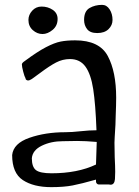

<svg xmlns="http://www.w3.org/2000/svg" viewBox="-20 -759 570 790"><path d="M30 -121Q35 -169 101 -192Q167 -215 249 -215Q275 -215 311 -219Q347 -223 377 -223Q373 -331 363.5 -392.5Q354 -454 331.5 -485Q309 -516 268 -516Q238 -516 211 -502Q184 -488 144 -458Q111 -434 111 -434Q110 -434 104.5 -430.5Q99 -427 94 -428Q85 -430 85 -437Q81 -443 75.5 -464Q70 -485 70 -494Q70 -500 82 -508Q133 -546 168.5 -564.5Q204 -583 229.5 -588Q255 -593 289 -593Q389 -593 423.5 -528.5Q458 -464 458 -357Q458 -329 456 -281Q456 -252 452 -196L451 -172L452 -113Q454 -73 454 -52L453 -22Q451 1 435 1L427 0H386Q382 0 378.5 -3.5Q375 -7 375 -12V-20Q315 -3 279 4Q243 11 191 11Q118 11 74 -18Q30 -47 30 -121ZM375 -82 378 -175Q331 -179 297 -179L238 -178Q190 -178 152 -159.5Q114 -141 111 -108Q111 -72 128 -59Q145 -46 192 -46Q299 -46 375 -82ZM326 -677Q326 -713 348.5 -726Q371 -739 400 -739Q419 -739 431 -720.5Q443 -702 443 -677Q443 -655 426.5 -639Q410 -623 380 -623Q351 -623 338.5 -639Q326 -655 326 -677ZM97 -677Q97 -698 112.5 -715Q128 -732 151 -732Q177 -732 197 -718.5Q217 -705 217 -681Q217 -653 196.5 -636Q176 -619 155 -619Q133 -619 115 -635Q97 -651 97 -677Z"/></svg>

Font: Barriecito
Style: Regular
Weight: 400
Designer: Pablo Cosgaya & Sergio Jiménez
Foundry: Pablo Cosgaya & Sergio Jiménez
Version: Version 1.001